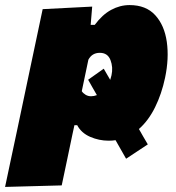

<svg xmlns="http://www.w3.org/2000/svg" viewBox="-80 -538 693 756"><path d="M-60 198Q-49 146 -38 94Q-27 42 -13.5 -21L37.5 -263Q50 -322.5 62.5 -381.2Q75 -440 88 -502L283 -512L277 -440H293Q323 -480.5 357.8 -499.2Q392.5 -518 430 -518Q495 -518 531.2 -478.2Q567.5 -438.5 576.8 -373.2Q586 -308 570 -232Q556.5 -168 530.5 -115.5Q504.5 -63 467 -30Q475 -15.5 483.8 -0.5Q492.5 14.5 502 30.5L416.5 87Q405.5 67.5 395 49.2Q384.5 31 375 14Q362 16 348 16Q310 16 275 0.8Q240 -14.5 224 -45H213L205 -8Q194 45 184 92.5Q174 140 163 192ZM278.5 -159Q290 -159 301.5 -163.5Q293 -178 284.5 -193Q276 -208 267 -224L328.5 -267.5Q335 -256 341.5 -245Q348 -234 354 -223.5Q357 -232.5 359 -241.5Q366 -273 355 -301.5Q344 -330 313 -330Q282.5 -330 268 -303L242 -179Q247 -171 256.8 -165Q266.5 -159 278.5 -159Z"/></svg>

Font: Commissioner Black
Style: Italic
Weight: 900
Italic angle: -12°
Designer: Kostas Bartsokas
Foundry: Kostas Bartsokas
Version: Version 1.000; ttfautohint (v1.8.3)